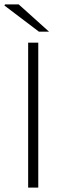

<svg xmlns="http://www.w3.org/2000/svg" viewBox="-31 -853 291 873"><path d="M97 0V-659H143V0ZM146 -709 -11 -828 -8 -833H54L192 -709Z"/></svg>

Font: Source Sans 3 Light
Style: Regular
Weight: 300
Designer: Paul D. Hunt
Foundry: Adobe
Version: Version 3.052;hotconv 1.1.0;makeotfexe 2.6.0